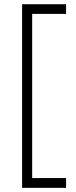

<svg xmlns="http://www.w3.org/2000/svg" viewBox="-20 -734 359 912"><path d="M85 158.2V-713.9H293.9V-668H132.8V111.8H293.9V158.2Z"/></svg>

Font: Open Sans Light
Style: Regular
Weight: 300
Foundry: Ascender Corporation
Version: Version 1.10